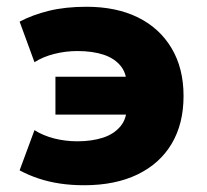

<svg xmlns="http://www.w3.org/2000/svg" viewBox="-20 -537 613 568"><path d="M229 11Q191 11 157.5 6Q124 1 94 -9Q64 -19 38 -33L82 -152Q107 -136 140 -127.5Q173 -119 209 -119Q251 -119 284 -129.5Q317 -140 336.5 -163.5Q356 -187 355 -224L359 -198H144V-310H359L355 -275Q357 -316 338.5 -340Q320 -364 287 -375Q254 -386 209 -386Q174 -386 140.5 -377.5Q107 -369 82 -353L38 -473Q76 -493 124.5 -505Q173 -517 236 -517Q324 -517 388 -485.5Q452 -454 487.5 -394.5Q523 -335 523 -253Q523 -171 488 -112Q453 -53 387 -21Q321 11 229 11Z"/></svg>

Font: Nunito Sans 7pt SemiCondensed Black
Style: Regular
Weight: 900
Width: 4
Designer: Vernon Adams
Foundry: Vernon Adams
Version: Version 3.101;gftools[0.9.27]